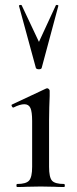

<svg xmlns="http://www.w3.org/2000/svg" viewBox="-20 -750 310 770"><path d="M48.8 -12.2Q85 -12.2 96.9 -26.1Q108.9 -40 108.9 -81.1V-265.1Q108.9 -301.3 102.1 -316.7Q95.2 -332 77.6 -332Q60.1 -332 34.2 -318.8H33.2Q29.3 -318.8 27.1 -324.5Q24.9 -330.1 28.8 -331.1L165 -395L168.9 -396Q172.9 -396 176 -392.6Q179.2 -389.2 179.2 -386.2V-365.2Q177.2 -323.2 176.8 -267.1V-81.1Q176.8 -39.1 188.5 -25.6Q200.2 -12.2 236.8 -12.2Q239.7 -12.2 240 -6.1Q240.2 0 236.8 0Q212.9 0 198.2 -1L143.1 -2L87.9 -1Q72.8 0 48.8 0Q45.9 0 45.9 -6.1Q45.9 -12.2 48.8 -12.2ZM124 -477.1 56.2 -726.1Q55.2 -729 60.1 -730Q64.9 -731 66.9 -729L136.2 -582L204.1 -729Q206.1 -731 210.4 -730Q214.8 -729 213.9 -726.1L147 -477.1Q145 -472.2 136 -472.2Q127 -472.2 124 -477.1Z"/></svg>

Font: Cormorant-Medium
Style: Regular
Weight: 500
Designer: Christian Thalmann (Catharsis Fonts)
Version: Version 3.000